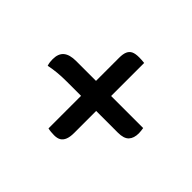

<svg xmlns="http://www.w3.org/2000/svg" viewBox="-113 -713 826 826"><g transform="rotate(-45 300.0 -300.0)"><path d="M245 -539Q255 -542 263 -543Q271 -544 280 -544Q314 -544 330 -525Q346 -506 346 -467Q346 -399 346 -331Q346 -263 346 -195Q346 -127 346 -59Q338 -58 331.5 -57Q325 -56 317 -56Q287 -56 271 -71Q255 -86 255 -122Q255 -175 255 -226.5Q255 -278 255 -330Q255 -382 255 -434Q255 -464 252.5 -489.5Q250 -515 245 -539ZM57 -346H487Q510 -346 523.5 -340Q537 -334 543 -321.5Q549 -309 549 -286Q549 -279 548.5 -270.5Q548 -262 547 -254H121Q97 -254 82 -260Q67 -266 60 -277.5Q53 -289 53 -308Q53 -318 54 -328Q55 -338 57 -346Z"/></g></svg>

Font: Recursive Casual
Style: Regular
Weight: 400
Version: Version 1.047